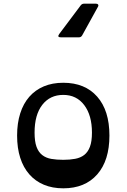

<svg xmlns="http://www.w3.org/2000/svg" viewBox="-20 -1010 688 1044"><path d="M324 -494Q252 -494 210 -440Q168 -386 168 -289Q168 -241 178.5 -212Q189 -183 209.5 -167Q230 -151 259 -146Q288 -141 324 -141Q360 -141 389 -146.5Q418 -152 438 -167.5Q458 -183 469 -212Q480 -241 480 -289Q480 -383 438 -438.5Q396 -494 324 -494ZM324 -560Q442 -560 508.5 -484.5Q575 -409 575 -273Q575 -137 508.5 -61.5Q442 14 324 14Q265 14 218.5 -5.5Q172 -25 139.5 -62Q107 -99 90 -152Q73 -205 73 -273Q73 -340 90 -393.5Q107 -447 139.5 -484Q172 -521 218.5 -540.5Q265 -560 324 -560ZM502 -990Q510 -990 513.5 -985Q517 -980 512 -972L427 -818Q421 -807 409 -807H311Q289 -807 302 -825L419 -981Q426 -990 437 -990Z"/></svg>

Font: OpenDyslexic 3
Style: Regular
Weight: 400
Designer: Abelardo Gonzalez
Version: Version 1.000;PS 001.001;hotconv 1.0.56